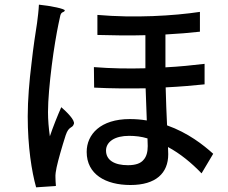

<svg xmlns="http://www.w3.org/2000/svg" viewBox="-20 -777 980 824"><path d="M202 -495C211 -567 223 -636 231 -674C233 -683 236 -697 239 -711C244 -729 255 -722 258 -732C260 -739 198 -752 147 -757C146 -733 142 -701 139 -678C133 -640 123 -576 115 -503C106 -430 99 -349 99 -278C99 -147 116 -41 135 27L220 21C219 9 218 -5 218 -15C217 -26 220 -46 223 -59C230 -91 245 -144 262 -197C276 -238 290 -224 297 -245C303 -261 266 -297 243 -317C227 -281 207 -231 194 -192C189 -227 186 -262 186 -296C186 -348 193 -423 202 -495ZM462 -177C479 -188 504 -194 534 -194C560 -194 587 -191 613 -183L614 -150C614 -126 609 -105 596 -91C584 -76 562 -68 529 -68C472 -68 435 -89 435 -131C435 -150 445 -166 462 -177ZM690 -558V-629C745 -632 795 -636 838 -641V-726C725 -709 557 -699 398 -713V-627C467 -625 538 -624 604 -626V-554V-484C533 -482 458 -483 383 -489L384 -401C458 -397 533 -397 605 -398L610 -260C587 -264 562 -266 537 -266C411 -266 352 -200 352 -125C352 -29 433 17 540 17C649 17 702 -34 702 -115L701 -146C753 -118 802 -78 845 -33L895 -117C853 -155 787 -207 697 -239C695 -289 692 -344 691 -402C753 -405 810 -410 858 -415V-503C807 -497 750 -491 690 -488Z"/></svg>

Font: GenSekiGothic2 TW M
Style: Regular
Weight: 500
Version: Version 2.100;PS 2.1;hotconv 16.6.51;makeotf.lib2.5.65220 DE